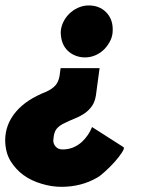

<svg xmlns="http://www.w3.org/2000/svg" viewBox="-42 -490 552 724"><path d="M189.5 214.5Q152.5 214.5 115 203Q37.5 180.5 -1.5 118.5Q-21.5 86.5 -22.5 40Q-22.5 -21 18.5 -69Q57 -114.5 132 -144Q155 -154.5 166.8 -167.8Q178.5 -181 182.5 -203L186.5 -233H333.5L321.5 -144Q318.5 -111 306.5 -92.8Q294.5 -74.5 276.8 -62.5Q259 -50.5 238.5 -42.5Q221 -35.5 203 -26.5L194.5 -22.5Q180 -14.5 171.2 -3.8Q162.5 7 160 29L159 40Q159 52 166.5 61Q176 74 195 73.5Q235 73.5 267 45Q293.5 19.5 305 -11L424 65Q425 66.5 425 69Q425 74.5 417.5 85.5Q396 118.5 355 156Q336 173.5 324 180Q264.5 214.5 189.5 214.5ZM278.5 -273.5Q259.5 -273.5 242.5 -280.2Q225.5 -287 213.2 -299Q201 -311 194.5 -327Q188 -343 187 -366.5Q187 -385.5 195.5 -404.2Q204 -423 218.5 -437.5Q233 -452 252.5 -460.8Q272 -469.5 292 -469.5Q332 -469.5 357.2 -444.8Q382.5 -420 383 -381V-376Q383 -357.5 376 -341Q367 -321 352.8 -306Q338.5 -291 319.2 -282.2Q300 -273.5 278.5 -273.5Z"/></svg>

Font: Lucymar Sans ExtraBold
Style: Italic
Weight: 800
Italic angle: -10°
Foundry: The League of Moveable Type (original font) / Main changes by Cristiano Sobral with portions from Mirco Monsees
Version: Version 2.00;August 30, 2020;FontCreator 13.0.0.2681 64-bit